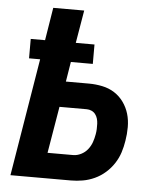

<svg xmlns="http://www.w3.org/2000/svg" viewBox="-53 -781 705 828"><g transform="rotate(5 300.0 -367.5)"><path d="M23 0 107 -509H59V-593H121L144 -735H278L254 -593H335V-509H240L226 -423H326Q355 -423 384 -417Q413 -411 436.5 -396Q460 -381 476.5 -358Q493 -335 501 -308Q509 -281 509 -250.5Q509 -220 504 -191Q500 -165 492 -140Q484 -115 469 -92Q454 -69 433 -50.5Q412 -32 387 -20.5Q362 -9 336 -4.5Q310 0 285 0ZM285 -110Q302 -110 319 -118.5Q336 -127 347.5 -141.5Q359 -156 365 -173Q371 -190 374 -208Q376 -219 376.5 -230.5Q377 -242 376.5 -253.5Q376 -265 373 -275.5Q370 -286 363.5 -294.5Q357 -303 347 -307.5Q337 -312 326 -312H208L174 -110Z"/></g></svg>

Font: Iosevka Curly XBdExObl
Style: Regular
Weight: 800
Width: 7
Italic angle: -9°
Monospace: yes
Designer: Belleve Invis
Foundry: Belleve Invis
Version: Version 11.1.0; ttfautohint (v1.8.3)